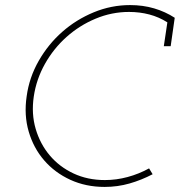

<svg xmlns="http://www.w3.org/2000/svg" viewBox="-20 -728 708 756"><path d="M625 -546 639 -640Q606 -661 568 -671Q530 -681 488 -681Q420 -681 356.5 -654.5Q293 -628 242 -582.5Q191 -537 157 -476.5Q123 -416 113 -348Q103 -280 120.5 -220.5Q138 -161 176 -116Q214 -71 269.5 -45Q325 -19 393 -19Q438 -19 482.5 -31Q527 -43 567 -65L581 -42Q537 -19 490 -5.5Q443 8 392 8Q318 8 257 -20Q196 -48 154 -96.5Q112 -145 93 -210Q74 -275 85 -349Q95 -423 132.5 -488.5Q170 -554 225 -602.5Q280 -651 349 -679.5Q418 -708 492 -708Q543 -708 587 -695Q631 -682 668 -658L652 -546Z"/></svg>

Font: Josefin Slab Light
Style: Italic
Weight: 300
Italic angle: -12°
Designer: Santiago Orozco
Foundry: Typemade
Version: Version 2.000